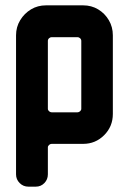

<svg xmlns="http://www.w3.org/2000/svg" viewBox="-20 -538 483 718"><path d="M402 -112Q402 -65 369.5 -32.5Q337 0 291 0H173Q168 0 163.5 4Q159 8 159 13V114Q159 133 146 146.5Q133 160 114 160H86Q67 160 53.5 146.5Q40 133 40 114V-406Q40 -437 55.5 -462.5Q71 -488 96 -503Q121 -518 152 -518H291Q322 -518 347 -503Q372 -488 387 -462.5Q402 -437 402 -406ZM284 -131V-385Q284 -391 279.5 -395Q275 -399 270 -399H173Q168 -399 163.5 -395Q159 -391 159 -385V-131Q159 -126 163.5 -122Q168 -118 173 -118H270Q275 -118 279.5 -122Q284 -126 284 -131Z"/></svg>

Font: Monomaniac One
Style: Regular
Weight: 400
Version: Version 1.000; ttfautohint (v1.8.3)